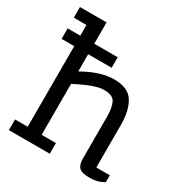

<svg xmlns="http://www.w3.org/2000/svg" viewBox="-175 -879 960 1013"><g transform="rotate(30 305.0 -372.5)"><path d="M20 -556V-620H97V-685H20V-750H182V-620H325V-556H182V-451Q285 -510 369 -510Q453 -510 485.5 -459Q518 -408 518 -318V-60H600V-18Q563 5 514.5 5Q466 5 449.5 -11.5Q433 -28 433 -65V-318Q433 -376 418 -405.5Q403 -435 349 -435Q295 -435 182 -375V-65H269V0H20V-65H97V-556Z"/></g></svg>

Font: Cherry Swash
Style: Regular
Weight: 400
Designer: Kasatkina Nataliya
Foundry: Nataliya Kasatkina
Version: Version 1.001